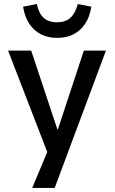

<svg xmlns="http://www.w3.org/2000/svg" viewBox="-20 -748 566 948"><path d="M139 180 232 -42V51L20 -498H134L263 -110H266L394 -498H503L250 180ZM262 -561Q217 -561 182.5 -578.5Q148 -596 125 -630Q102 -664 94 -715L162 -728Q171 -683 195 -660.5Q219 -638 262 -638Q303 -638 327.5 -660Q352 -682 364 -728L431 -715Q423 -664 400 -630Q377 -596 342.5 -578.5Q308 -561 262 -561Z"/></svg>

Font: Nunito Sans 7pt SemiCondensed SemiBold
Style: Regular
Weight: 600
Width: 4
Designer: Vernon Adams
Foundry: Vernon Adams
Version: Version 3.101;gftools[0.9.27]